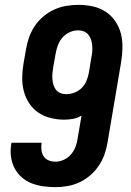

<svg xmlns="http://www.w3.org/2000/svg" viewBox="-20 -763 540 791"><path d="M209 8Q183 8 158 4.5Q133 1 110 -8Q87 -17 69 -33Q51 -49 40 -70Q29 -91 25.5 -116.5Q22 -142 26 -167Q26 -169 26.5 -171Q27 -173 28 -175H152Q151 -174 151 -173.5Q151 -173 151 -172Q149 -158 151 -143.5Q153 -129 160.5 -118Q168 -107 181 -102Q194 -97 209 -97Q226 -97 243.5 -105Q261 -113 273 -127.5Q285 -142 291.5 -159Q298 -176 300 -194L316 -287Q300 -277 281.5 -273.5Q263 -270 245 -270Q216 -270 188 -277Q160 -284 137.5 -299.5Q115 -315 100 -338Q85 -361 78 -388Q71 -415 71.5 -444Q72 -473 77 -502L87 -559Q91 -584 99.5 -608.5Q108 -633 123 -655.5Q138 -678 159 -695.5Q180 -713 204.5 -724Q229 -735 254.5 -739Q280 -743 305 -743Q334 -743 363 -736.5Q392 -730 415.5 -714.5Q439 -699 455 -675.5Q471 -652 478 -624.5Q485 -597 484.5 -567Q484 -537 479 -507L423 -176Q419 -151 410.5 -127Q402 -103 387 -80.5Q372 -58 351.5 -40.5Q331 -23 307.5 -12Q284 -1 258.5 3.5Q233 8 209 8ZM253 -375Q270 -375 287 -381.5Q304 -388 316.5 -400.5Q329 -413 336 -429.5Q343 -446 346 -463L356 -524Q359 -537 360 -549.5Q361 -562 360 -574.5Q359 -587 355.5 -598.5Q352 -610 344.5 -619.5Q337 -629 326 -633.5Q315 -638 302 -638Q284 -638 266.5 -630Q249 -622 237 -608Q225 -594 218.5 -576.5Q212 -559 209 -541L199 -485Q197 -473 196 -460.5Q195 -448 196 -436Q197 -424 200.5 -412.5Q204 -401 211 -392.5Q218 -384 229 -379.5Q240 -375 253 -375Z"/></svg>

Font: iosevka_custom_sans_ss08 XBd
Style: Italic
Weight: 800
Italic angle: -10°
Designer: Belleve Invis
Foundry: Belleve Invis
Version: Version 10.3.0; ttfautohint (v1.8.3)